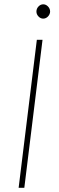

<svg xmlns="http://www.w3.org/2000/svg" viewBox="-20 -892 278 912"><path d="M95.5 0H68.5L155 -703H182ZM218 -837Q218 -830.5 215.2 -824.5Q212.5 -818.5 208 -813.8Q203.5 -809 197.5 -806.2Q191.5 -803.5 185.5 -803.5Q172.5 -803.5 162.8 -813.8Q153 -824 153 -837Q153 -851 162.8 -861.2Q172.5 -871.5 185.5 -871.5Q198 -871.5 208 -861.2Q218 -851 218 -837Z"/></svg>

Font: Lato Thin
Style: Italic
Weight: 200
Italic angle: -7°
Designer: Lukasz Dziedzic
Foundry: tyPoland Lukasz Dziedzic
Version: Version 2.007; 2014-02-27